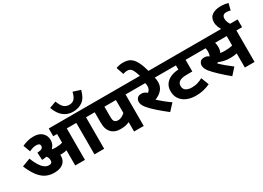

<svg xmlns="http://www.w3.org/2000/svg" viewBox="-15 -1758 3615 2637"><g transform="rotate(-30 1792.0 -439.5)"><path d="M541 -211Q541 -139 491 -97.5Q441 -56 348 -56Q283 -56 225.5 -81Q168 -106 116.5 -169.5Q65 -233 17 -347L147 -396Q186 -295 232.5 -238.5Q279 -182 336 -182Q388 -182 388 -230Q388 -270 363 -302Q329 -295 289 -294L283 -412Q337 -415 356.5 -428.5Q376 -442 376 -467Q376 -491 359 -500Q342 -509 319 -509Q290 -509 261.5 -500.5Q233 -492 205 -478L164 -589Q198 -605 243.5 -618.5Q289 -632 344 -632Q433 -632 480.5 -586.5Q528 -541 528 -473Q528 -401 478 -356Q480 -353 483 -351Q495 -349 509.5 -348Q524 -347 542 -347Q571 -347 596 -350.5Q621 -354 645 -362V-499H584V-622H1194V-499H1104V0H950V-499H799V0H645V-242Q624 -235 602.5 -232.5Q581 -230 559 -230Q550 -230 540 -230Q541 -221 541 -211ZM1235 -859Q1207 -746 1144 -699.5Q1081 -653 991 -653Q909 -653 845 -701Q781 -749 741 -857L848 -896Q875 -824 908.5 -793Q942 -762 993 -762Q1048 -762 1076 -796Q1104 -830 1119 -896Z M1731 -499V0H1578V-149Q1544 -133 1511.5 -127Q1479 -121 1436 -121Q1384 -121 1348.5 -136.5Q1313 -152 1293 -174Q1268 -201 1255 -238.5Q1242 -276 1242 -347V-499H1179V-622H1821V-499ZM1578 -499H1396V-351Q1396 -309 1400 -290.5Q1404 -272 1416 -260Q1433 -243 1468 -243Q1501 -243 1529.5 -259Q1558 -275 1578 -294Z M2235 -84 2141 17Q2055 -50 1984.5 -112.5Q1914 -175 1876 -223Q1853 -253 1844.5 -276Q1836 -299 1836 -320Q1836 -349 1855.5 -374.5Q1875 -400 1922 -400Q1972 -400 2009 -364Q2050 -395 2050 -447Q2050 -475 2043 -499H1807V-622H2271V-499H2194Q2199 -484 2201.5 -465.5Q2204 -447 2204 -423Q2204 -355 2163.5 -307Q2123 -259 2051 -231Q2091 -196 2137 -158Q2183 -120 2235 -84Z M2033 -615Q2007 -697 1983.5 -734Q1960 -771 1914 -771Q1895 -771 1877 -767.5Q1859 -764 1846 -758L1806 -875Q1831 -885 1858.5 -890.5Q1886 -896 1918 -896Q1957 -896 1991.5 -886.5Q2026 -877 2057 -848.5Q2088 -820 2115.5 -764Q2143 -708 2168 -615Z M2820 -499H2683V-314H2609Q2556 -314 2529 -308.5Q2502 -303 2484 -293Q2443 -269 2443 -222Q2443 -171 2479 -148.5Q2515 -126 2571 -126Q2620 -126 2662.5 -138.5Q2705 -151 2743 -173L2790 -50Q2740 -27 2684.5 -13.5Q2629 0 2563 0Q2483 0 2421 -26.5Q2359 -53 2323.5 -104Q2288 -155 2288 -227Q2288 -293 2320 -337.5Q2352 -382 2407 -406Q2462 -430 2530 -433V-499H2256V-622H2820Z M3489 -499V0H3335V-224Q3309 -218 3282.5 -215.5Q3256 -213 3228 -213Q3172 -213 3127.5 -224Q3083 -235 3052 -249Q3043 -243 3034 -239Q3071 -202 3119.5 -161.5Q3168 -121 3217 -84L3126 17Q3045 -50 2979 -112Q2913 -174 2875 -221Q2852 -251 2843 -274.5Q2834 -298 2834 -320Q2834 -349 2853.5 -374.5Q2873 -400 2920 -400Q2941 -400 2959 -393.5Q2977 -387 2992 -374Q3007 -406 3007 -446Q3007 -473 3000 -499H2805V-622H3579V-499ZM3216 -336Q3250 -336 3278 -339Q3306 -342 3335 -349V-499H3151Q3155 -484 3158 -466Q3161 -448 3161 -425Q3161 -400 3156 -379.5Q3151 -359 3143 -341Q3177 -336 3216 -336Z M3322 -615Q3302 -646 3289.5 -681Q3277 -716 3277 -748Q3277 -825 3329.5 -860.5Q3382 -896 3465 -896Q3500 -896 3531 -891.5Q3562 -887 3584 -881L3558 -776Q3541 -782 3525 -784Q3509 -786 3494 -786Q3459 -786 3443 -768.5Q3427 -751 3427 -718Q3427 -693 3438.5 -664Q3450 -635 3465 -615Z"/></g></svg>

Font: Noto Sans ExtraBold
Style: Regular
Weight: 800
Designer: Monotype Design Team
Foundry: Monotype Imaging Inc.
Version: Version 2.007